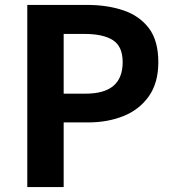

<svg xmlns="http://www.w3.org/2000/svg" viewBox="-20 -761 707 781"><path d="M91 0V-741H334Q416 -741 481.5 -719Q547 -697 585.5 -646.5Q624 -596 624 -508Q624 -424 585.5 -369.5Q547 -315 482.5 -289Q418 -263 338 -263H239V0ZM239 -380H328Q404 -380 441.5 -412Q479 -444 479 -508Q479 -572 439.5 -597.5Q400 -623 323 -623H239Z"/></svg>

Font: Noto Sans TC Thin
Style: Bold
Weight: 700
Version: Version 2.004-H2;hotconv 1.0.118;makeotfexe 2.5.65603